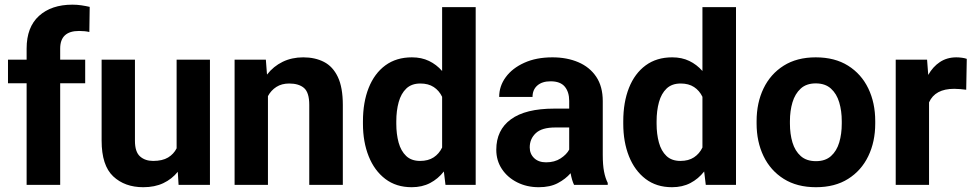

<svg xmlns="http://www.w3.org/2000/svg" viewBox="-20 -780 4110 810"><path d="M233.9 0H92.3V-428.7H13.7V-528.3H92.3V-575.2Q92.3 -665.5 144.5 -712.9Q196.8 -760.3 285.6 -760.3Q305.2 -760.3 323.2 -757.6Q341.3 -754.9 358.4 -751L356.9 -645Q338.9 -649.4 313.5 -649.4Q233.9 -649.4 233.9 -575.2V-528.3H339.4V-428.7H233.9Z M733.4 0 730 -55.2Q705.1 -24.4 668.9 -7.3Q632.8 9.8 584.5 9.8Q506.3 9.8 457.5 -36.1Q408.7 -82 408.7 -187V-528.3H549.3V-186Q549.3 -139.2 570.8 -120.1Q592.3 -101.1 626 -101.1Q665 -101.1 689 -115.5Q712.9 -129.9 725.1 -154.3V-528.3H865.7V0Z M1200.2 -427.7Q1168.5 -427.7 1146 -413.3Q1123.5 -398.9 1110.4 -374.5V0H969.7V-528.3H1101.6L1106.4 -465.3Q1133.8 -500.5 1172.6 -519.3Q1211.4 -538.1 1259.3 -538.1Q1309.1 -538.1 1346.7 -518.8Q1384.3 -499.5 1405.3 -455.3Q1426.3 -411.1 1426.3 -336.9V0H1284.7V-337.4Q1284.7 -389.6 1262.7 -408.7Q1240.7 -427.7 1200.2 -427.7Z M1511.2 -257.8V-268.1Q1511.2 -348.6 1535.4 -409.4Q1559.6 -470.2 1605.7 -504.2Q1651.9 -538.1 1717.8 -538.1Q1758.3 -538.1 1789.8 -522.9Q1821.3 -507.8 1845.2 -480.5V-750H1986.8V0H1859.4L1852.5 -56.6Q1828.1 -25.4 1794.4 -7.8Q1760.7 9.8 1716.8 9.8Q1651.4 9.8 1605.5 -25.1Q1559.6 -60.1 1535.4 -120.6Q1511.2 -181.2 1511.2 -257.8ZM1651.9 -268.1V-257.8Q1651.9 -214.4 1661.6 -178.7Q1671.4 -143.1 1693.4 -122.1Q1715.3 -101.1 1752.4 -101.1Q1786.6 -101.1 1809.6 -116.2Q1832.5 -131.3 1845.2 -157.7V-371.6Q1832.5 -397.9 1809.8 -412.8Q1787.1 -427.7 1753.4 -427.7Q1716.3 -427.7 1694.1 -406.5Q1671.9 -385.3 1661.9 -349.1Q1651.9 -313 1651.9 -268.1Z M2401.9 0Q2392.6 -19 2387.2 -49.3Q2366.2 -24.9 2333.5 -7.6Q2300.8 9.8 2252.9 9.8Q2202.6 9.8 2161.9 -10.7Q2121.1 -31.2 2097.4 -66.9Q2073.7 -102.5 2073.7 -148.4Q2073.7 -231.4 2135.3 -276.6Q2196.8 -321.8 2318.4 -321.8H2381.3V-354.5Q2381.3 -392.1 2362.5 -414.6Q2343.8 -437 2302.7 -437Q2267.1 -437 2246.8 -419.2Q2226.6 -401.4 2226.6 -371.1H2085.9Q2085.9 -416.5 2113.5 -454.3Q2141.1 -492.2 2191.7 -515.1Q2242.2 -538.1 2310.5 -538.1Q2371.6 -538.1 2419.7 -517.6Q2467.8 -497.1 2495.4 -456.1Q2522.9 -415 2522.9 -353.5V-127.4Q2522.9 -84 2528.3 -56.2Q2533.7 -28.3 2543.9 -8.3V0ZM2283.7 -95.2Q2319.8 -95.2 2345.2 -111.8Q2370.6 -128.4 2381.3 -148.9V-242.2H2322.3Q2266.1 -242.2 2240.5 -218.3Q2214.8 -194.3 2214.8 -158.2Q2214.8 -130.9 2233.4 -113Q2252 -95.2 2283.7 -95.2Z M2609.4 -257.8V-268.1Q2609.4 -348.6 2633.5 -409.4Q2657.7 -470.2 2703.9 -504.2Q2750 -538.1 2815.9 -538.1Q2856.4 -538.1 2887.9 -522.9Q2919.4 -507.8 2943.4 -480.5V-750H3085V0H2957.5L2950.7 -56.6Q2926.3 -25.4 2892.6 -7.8Q2858.9 9.8 2814.9 9.8Q2749.5 9.8 2703.6 -25.1Q2657.7 -60.1 2633.5 -120.6Q2609.4 -181.2 2609.4 -257.8ZM2750 -268.1V-257.8Q2750 -214.4 2759.8 -178.7Q2769.5 -143.1 2791.5 -122.1Q2813.5 -101.1 2850.6 -101.1Q2884.8 -101.1 2907.7 -116.2Q2930.7 -131.3 2943.4 -157.7V-371.6Q2930.7 -397.9 2908 -412.8Q2885.3 -427.7 2851.6 -427.7Q2814.5 -427.7 2792.2 -406.5Q2770 -385.3 2760 -349.1Q2750 -313 2750 -268.1Z M3171.9 -258.8V-269Q3171.9 -346.2 3201.2 -407Q3230.5 -467.8 3286.1 -502.9Q3341.8 -538.1 3421.4 -538.1Q3502 -538.1 3557.9 -502.9Q3613.8 -467.8 3643.1 -407Q3672.4 -346.2 3672.4 -269V-258.8Q3672.4 -182.1 3643.1 -121.3Q3613.8 -60.5 3558.1 -25.4Q3502.4 9.8 3422.4 9.8Q3342.3 9.8 3286.4 -25.4Q3230.5 -60.5 3201.2 -121.3Q3171.9 -182.1 3171.9 -258.8ZM3312.5 -269V-258.8Q3312.5 -214.8 3323.2 -179Q3334 -143.1 3358.2 -121.6Q3382.3 -100.1 3422.4 -100.1Q3461.9 -100.1 3485.8 -121.6Q3509.8 -143.1 3520.5 -179Q3531.2 -214.8 3531.2 -258.8V-269Q3531.2 -312 3520.5 -348.1Q3509.8 -384.3 3485.6 -406.2Q3461.4 -428.2 3421.4 -428.2Q3381.8 -428.2 3357.9 -406.2Q3334 -384.3 3323.2 -348.1Q3312.5 -312 3312.5 -269Z M4058.6 -531.7 4056.2 -401.4Q4045.9 -402.8 4031.5 -404.1Q4017.1 -405.3 4005.4 -405.3Q3924.8 -405.3 3899.4 -348.1V0H3758.8V-528.3H3891.1L3896 -463.9Q3915.5 -498.5 3945.3 -518.3Q3975.1 -538.1 4014.6 -538.1Q4025.9 -538.1 4038.3 -536.4Q4050.8 -534.7 4058.6 -531.7Z"/></svg>

Font: Vazirmatn UI FD
Style: Bold
Weight: 700
Designer: Saber Rastikerdar
Foundry: Saber Rastikerdar
Version: Version 33.003